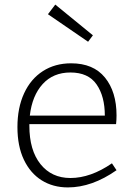

<svg xmlns="http://www.w3.org/2000/svg" viewBox="-20 -809 586 837"><path d="M468 -97 488 -67Q381 8 276 8Q211 8 161.5 -23Q112 -54 84 -113Q56 -172 56 -255Q56 -339 85 -402Q114 -465 167 -499Q220 -533 290 -533Q387 -533 437.5 -471Q488 -409 488 -306Q488 -285 486 -268H108V-261Q108 -154 156.5 -93.5Q205 -33 287 -33Q375 -33 468 -97ZM110 -305H437Q437 -389 401 -441Q365 -493 287 -493Q212 -493 166 -442.5Q120 -392 110 -305ZM189 -747 221 -789 385 -655 364 -627Z"/></svg>

Font: Bitter Pro Light
Style: Regular
Weight: 300
Designer: Sol Matas, and Bitter project Authors
Foundry: Sol Matas
Version: Version 1.010